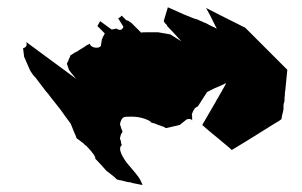

<svg xmlns="http://www.w3.org/2000/svg" viewBox="-20 -499 848 540"><path d="M53.7 -380.9 194.3 -277.3Q175.8 -298.8 173.8 -302.7L168 -320.3Q169.9 -322.3 170.9 -326.2L172.9 -330.1Q172.9 -332 173.8 -333Q173.8 -334 174.8 -335L176.8 -338.9Q176.8 -340.8 177.7 -341.8Q177.7 -342.8 178.7 -343.8Q179.7 -343.8 183.6 -346.7L189.5 -350.6Q198.2 -354.5 200.2 -356.4L206.1 -360.4Q209 -361.3 210.9 -363.3Q218.8 -367.2 219.7 -369.1Q220.7 -369.1 222.7 -371.1L224.6 -372.1Q225.6 -373 226.6 -373Q230.5 -375 232.4 -376Q234.4 -368.2 246.1 -365.2Q259.8 -363.3 263.7 -370.1Q265.6 -384.8 266.6 -388.7Q267.6 -388.7 267.6 -390.6L268.6 -391.6V-393.6Q269.5 -394.5 269.5 -395.5Q269.5 -396.5 270.5 -396.5L273.4 -402.3Q274.4 -403.3 274.4 -405.3L253.9 -425.8L261.7 -439.5Q285.2 -421.9 293.9 -416Q303.7 -417 306.6 -418.9Q322.3 -409.2 327.1 -423.8Q316.4 -441.4 312.5 -447.3Q314.5 -449.2 317.4 -450.2L320.3 -453.1L322.3 -455.1L327.1 -450.2L331.1 -446.3L333 -444.3Q334 -443.4 334 -442.4Q340.8 -441.4 346.7 -436.5Q348.6 -434.6 350.6 -433.6L352.5 -431.6L356.4 -427.7L366.2 -418L377 -407.2Q377.9 -408.2 389.6 -408.2H424.8Q437.5 -406.2 459 -402.3L490.2 -382.8Q460.9 -415 450.2 -425.8Q450.2 -427.7 449.2 -428.7L446.3 -431.6L443.4 -434.6L442.4 -436.5Q441.4 -437.5 441.4 -438.5Q441.4 -439.5 440.4 -439.5L452.1 -478.5Q505.9 -454.1 522.5 -448.2Q523.4 -447.3 535.2 -444.3Q536.1 -444.3 537.1 -443.4Q541 -441.4 543 -440.4Q547.9 -439.5 549.8 -437.5L559.6 -433.6Q564.5 -430.7 572.3 -426.8Q587.9 -419.9 589.8 -418L571.3 -455.1L559.6 -476.6Q582 -464.8 669.9 -420.9L788.1 -302.7Q784.2 -265.6 782.2 -243.2Q781.2 -241.2 781.2 -234.4Q781.2 -227.5 780.3 -225.6V-217.8Q780.3 -216.8 779.8 -213.4Q779.3 -210 778.3 -209Q777.3 -206.1 777.3 -199.2V-191.4Q776.4 -189.5 776.4 -185.5Q775.4 -184.6 775.4 -182.6L772.5 -170.9V-167Q771.5 -166 771.5 -164.1L770.5 -163.1Q761.7 -156.2 756.8 -154.3Q657.2 -91.8 631.8 -77.1Q629.9 -79.1 625 -83.5Q620.1 -87.9 610.4 -95.7Q600.6 -103.5 592.8 -110.4Q568.4 -129.9 548.8 -147.5L587.9 -214.8L589.8 -218.8Q592.8 -222.7 594.7 -226.6Q597.7 -231.4 600.6 -237.3Q601.6 -238.3 602.5 -240.2Q603.5 -242.2 604.5 -243.2Q605.5 -248 607.4 -249Q610.4 -254.9 611.3 -255.9Q611.3 -256.8 612.3 -257.8Q612.3 -258.8 613.3 -259.8Q615.2 -263.7 616.2 -265.6Q601.6 -257.8 584 -251L562.5 -240.2Q544.9 -212.9 536.1 -199.2Q526.4 -197.3 519.5 -177.7Q520.5 -176.8 520.5 -160.2Q516.6 -167 504.9 -163.1L485.4 -147.5Q457 -140.6 447.3 -138.7Q445.3 -138.7 443.4 -140.6Q441.4 -142.6 439.5 -142.6L433.6 -144.5L431.6 -145.5Q426.8 -146.5 416 -151.4Q413.1 -152.3 405.3 -154.3Q403.3 -159.2 386.7 -165Q369.1 -170.9 351.6 -170.9Q331.1 -170.9 330.1 -169.9Q320.3 -167 317.4 -149.4L320.3 -140.6Q322.3 -133.8 323.2 -132.8Q324.2 -131.8 324.2 -127Q319.3 -122.1 317.4 -109.4Q317.4 -107.4 318.4 -106.4Q319.3 -105.5 319.3 -103.5Q320.3 -102.5 320.3 -99.6Q320.3 -95.7 321.3 -94.7Q322.3 -93.8 322.3 -90.8Q308.6 -80.1 335.9 -42Q368.2 -3.9 368.2 -2.9Q376 7.8 380.9 21.5L351.6 15.6L349.6 14.6Q348.6 13.7 344.7 13.7Q340.8 13.7 339.8 12.7Q335 12.7 334 11.7L318.4 7.8Q314.5 7.8 313.5 6.8Q310.5 6.8 309.6 5.9Q308.6 5.9 305.7 2.9L304.7 2L300.8 -2Q298.8 -2.9 294.9 -6.8L293 -7.8L290 -10.7L289.1 -11.7Q287.1 -11.7 287.1 -12.7L279.3 -18.6Q258.8 -42 248 -52.7Q250 -60.5 223.6 -87.9L221.7 -89.8Q220.7 -89.8 219.7 -90.8L218.8 -91.8Q215.8 -93.8 213.9 -96.7Q210.9 -97.7 206.1 -102.5Q200.2 -106.4 196.3 -109.4Q194.3 -111.3 193.4 -116.2Q191.4 -120.1 190.4 -123Q189.5 -124 189.5 -125Q188.5 -126 188.5 -127.9L186.5 -131.8L185.5 -134.8L178.7 -151.4Q174.8 -156.2 165 -169.9Q155.3 -183.6 150.4 -190.4Q141.6 -201.2 133.8 -211.4Q126 -221.7 121.1 -227.5Q116.2 -233.4 115.2 -235.4Q110.4 -240.2 102.5 -251Q100.6 -252.9 89.8 -267.6Q85.9 -273.4 81.1 -279.3Q76.2 -285.2 73.7 -287.6Q71.3 -290 71.3 -291L66.4 -297.9Q65.4 -298.8 56.6 -319.3Q48.8 -337.9 47.9 -338.9Q45.9 -356.4 44.9 -363.3Q58.6 -367.2 53.7 -380.9Z"/></svg>

Font: My Font
Style: x-wing-ships
Weight: 500
Version: Version 0.001